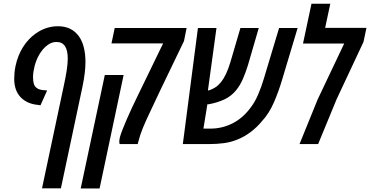

<svg xmlns="http://www.w3.org/2000/svg" viewBox="-20 -782 2009 1042"><path d="M208 240.2 326.7 -318.8Q336.9 -365.7 342.3 -401.6Q347.7 -437.5 347.7 -463.9Q347.7 -554.2 287.1 -554.2Q264.6 -554.2 245.8 -542.5Q227.1 -530.8 211.4 -512.2Q195.8 -493.2 185.5 -471.9Q175.3 -450.7 168.9 -428.2Q164.6 -411.6 161.9 -395Q159.2 -378.4 159.2 -363.3Q159.2 -343.3 163.3 -328.1Q167.5 -313 179.2 -304.7Q192.4 -293.5 225.1 -292L235.8 -291L199.7 -210.4L184.6 -212.9Q126.5 -218.3 91.8 -254.6Q57.1 -291 57.1 -355Q57.1 -369.6 58.8 -387.7Q60.5 -405.8 64.5 -424.8Q76.7 -481.9 105 -526.6Q133.3 -571.3 172.4 -599.1Q229 -639.6 294.4 -639.6Q333 -639.6 361.1 -625.5Q389.2 -611.3 408.2 -585Q426.3 -559.6 435.1 -523.9Q443.8 -488.3 443.8 -445.8Q443.8 -388.7 427.7 -312L310.5 240.2Z M629.4 0Q628.9 -2.4 627.9 -6.3Q627 -10.3 627.4 -17.1Q627.9 -21 628.7 -26.4Q629.4 -31.7 630.9 -38.1Q640.6 -71.8 667.7 -134Q694.8 -196.3 728 -263.7L865.2 -546.4H585L602.5 -629.9H992.7L978.5 -559.1L854.5 -301.8Q842.3 -275.9 828.4 -246.6Q814.5 -217.3 792.5 -170.4Q770.5 -124.5 755.4 -87.6Q740.2 -50.8 730 -10.7L727.5 0ZM418 240.7 548.8 -375H650.9L520.5 240.7Z M972.2 0 1054.2 -629.9H1154.8L1108.4 -291.5Q1112.3 -291 1114.7 -291.5Q1132.8 -297.9 1148.9 -308.1Q1165 -318.4 1179.2 -335.9Q1193.8 -354 1206.1 -379.9Q1218.3 -405.8 1230 -443.4L1284.7 -629.9H1384.3L1325.7 -428.7Q1313 -387.7 1298.3 -353.8Q1283.7 -319.8 1261.7 -292.5Q1234.4 -259.3 1197.3 -242.2Q1160.2 -225.1 1113.8 -216.3Q1107.4 -216.3 1105.5 -216.3L1084 -84H1122.1Q1184.1 -84 1239.5 -111.3Q1294.9 -138.7 1335.9 -192.4Q1361.8 -224.6 1380.1 -267.1Q1398.4 -309.6 1411.6 -354L1494.6 -629.9H1595.2L1510.7 -348.1Q1492.2 -285.6 1466.3 -225.8Q1440.4 -166 1400.9 -123.5Q1375 -91.8 1340.6 -65.7Q1306.2 -39.6 1267.6 -24.4Q1233.9 -10.3 1194.8 -5.1Q1155.8 0 1110.4 0Z M1605.5 0 1704.1 -242.7 1848.1 -545.9H1624.5L1670.4 -761.7H1772.5L1744.6 -630.9H1968.8L1952.6 -554.2L1807.1 -244.1L1706.5 0Z"/></svg>

Font: Open Sans Condensed SemiBold
Style: Italic
Weight: 600
Width: 3
Italic angle: -12°
Designer: Monotype Design Team
Foundry: Monotype Imaging Inc.
Version: Version 3.000; ttfautohint (v1.8.4)